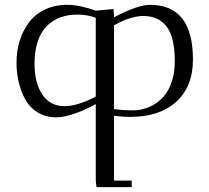

<svg xmlns="http://www.w3.org/2000/svg" viewBox="-20 -476 859 790"><path d="M47.9 -217.8Q47.9 -266.1 61 -308.3Q74.2 -350.6 99.4 -384Q124.5 -417.5 165 -436.8Q205.6 -456.1 256.8 -456.1Q307.1 -456.1 374 -432.1L446.8 -439L449.2 -411.1V-404.8Q546.4 -456.1 597.2 -456.1Q773.9 -456.1 773.9 -231Q773.9 -119.6 705.1 -57.4Q636.2 4.9 518.1 4.9Q482.9 4.9 449.2 0V267.1H522V293.9H377L374 267.1V-47.9Q342.8 -29.3 294.4 -11.2Q246.1 6.8 211.9 6.8Q168.5 6.8 135.5 -13.2Q102.5 -33.2 84.2 -66.7Q65.9 -100.1 56.9 -138.2Q47.9 -176.3 47.9 -217.8ZM122.1 -213.9Q122.1 -134.3 154.3 -86.7Q186.5 -39.1 245.1 -39.1Q297.4 -39.1 374 -78.1V-402.8Q340.3 -416 297.9 -416Q259.8 -416 228.5 -404.5Q197.3 -393.1 173.1 -369.4Q148.9 -345.7 135.5 -306.2Q122.1 -266.6 122.1 -213.9ZM449.2 -26.9Q487.8 -22 526.9 -22Q559.1 -22 588.9 -33.7Q618.7 -45.4 643.8 -68.6Q668.9 -91.8 684.1 -132.1Q699.2 -172.4 699.2 -224.1Q699.2 -323.2 665.5 -366.7Q631.8 -410.2 569.8 -410.2Q547.4 -410.2 522.9 -403.3Q498.5 -396.5 485.1 -390.1Q471.7 -383.8 449.2 -372.1Z"/></svg>

Font: Dehuti Alt
Style: Book
Weight: 400
Version: Version 1.2